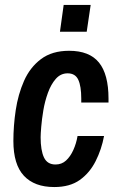

<svg xmlns="http://www.w3.org/2000/svg" viewBox="-20 -743 480 775"><path d="M199 12Q119 12 76.5 -33.5Q34 -79 34 -174Q34 -235 43.5 -298.5Q53 -362 77 -416.5Q101 -471 145.5 -504.5Q190 -538 259 -538Q341 -538 379.5 -490.5Q418 -443 418 -345V-329H308V-345Q308 -395 296 -421Q284 -447 253 -447Q225 -447 205.5 -425Q186 -403 173.5 -368.5Q161 -334 155 -298Q149 -262 146.5 -232Q144 -202 144 -189Q144 -136 157.5 -107.5Q171 -79 204 -79Q229 -79 246.5 -95Q264 -111 276 -137.5Q288 -164 293 -194H400Q390 -140 366 -92.5Q342 -45 302 -16.5Q262 12 199 12ZM222 -615 237 -723H346L330 -615Z"/></svg>

Font: Archivo Narrow SemiBold
Style: Italic
Weight: 600
Italic angle: -8°
Designer: Hector Gatti
Foundry: Omnibus-Type
Version: Version 3.002